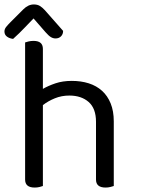

<svg xmlns="http://www.w3.org/2000/svg" viewBox="-57 -839 634 864"><path d="M136 -2Q131 0 121 2.5Q111 5 99 5Q56 5 56 -31V-648Q61 -650 71.5 -652.5Q82 -655 94 -655Q136 -655 136 -619V-439Q160 -453 192.5 -464Q225 -475 266 -475Q308 -475 342.5 -464Q377 -453 402 -430.5Q427 -408 441 -373.5Q455 -339 455 -293V-2Q450 0 439.5 2.5Q429 5 418 5Q375 5 375 -31V-291Q375 -351 342 -380Q309 -409 255 -409Q220 -409 189.5 -396.5Q159 -384 136 -366ZM94 -756Q77 -739 54 -714.5Q31 -690 2 -664Q-15 -666 -26 -674.5Q-37 -683 -37 -697Q-37 -708 -29.5 -717.5Q-22 -727 -11 -738L48 -797Q70 -819 95 -819Q111 -819 122 -812.5Q133 -806 145 -793L227 -700Q227 -685 217.5 -675.5Q208 -666 193 -666Q182 -666 172 -672Q162 -678 148 -694Z"/></svg>

Font: Baloo 2
Style: Regular
Weight: 400
Designer: Sarang Kulkarni and Ek Type
Foundry: Ek Type
Version: Version 1.640;hotconv 1.0.111;makeotfexe 2.5.65597; ttfautoh